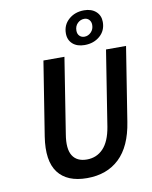

<svg xmlns="http://www.w3.org/2000/svg" viewBox="-97 -962 827 1046"><g transform="rotate(-10 316.5 -439.5)"><path d="M412.1 -704.1Q370.6 -704.1 346.2 -725.8Q321.8 -747.6 321.8 -784.2Q321.8 -831.1 356 -861.1Q390.1 -891.1 440.9 -891.1Q481.4 -891.1 506.1 -869.1Q530.8 -847.2 530.8 -811Q530.8 -763.2 496.8 -733.6Q462.9 -704.1 412.1 -704.1ZM418.9 -749Q439.5 -749 455.3 -764.9Q471.2 -780.8 471.2 -805.2Q471.2 -822.8 460.7 -834Q450.2 -845.2 434.1 -845.2Q412.6 -845.2 396.7 -829.6Q380.9 -814 380.9 -789.1Q380.9 -770.5 391.6 -759.8Q402.3 -749 418.9 -749ZM299.8 12.2Q189.5 12.2 139.9 -53.2Q90.3 -118.7 110.8 -251L175.8 -660.2H292L226.1 -243.2Q212.9 -164.1 236.8 -126Q260.7 -87.9 315.9 -87.9Q370.1 -87.9 406.5 -126Q442.9 -164.1 456.1 -243.2L522 -660.2H632.8L567.9 -251Q547.4 -118.7 478.5 -53.2Q409.7 12.2 299.8 12.2Z"/></g></svg>

Font: Office Code Pro Medium Italic
Style: Regular
Weight: 500
Italic angle: -9°
Designer: Nathan Rutzky & Paul D. Hunt
Foundry: Adobe Systems Incorporated
Version: Version 1.004;PS 001.004;hotconv 1.0.70;makeotf.lib2.5.58329